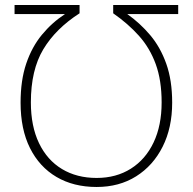

<svg xmlns="http://www.w3.org/2000/svg" viewBox="-20 -734 767 765"><path d="M365 -25Q443 -25 501.5 -62Q560 -99 592 -166.5Q624 -234 624 -326Q624 -414 600.5 -478.5Q577 -543 533.5 -591.5Q490 -640 431 -681V-714H690V-678H487Q538 -642 578.5 -594Q619 -546 642.5 -480Q666 -414 666 -325Q666 -225 628 -149.5Q590 -74 522.5 -31.5Q455 11 365 11Q273 11 205 -29Q137 -69 99.5 -144Q62 -219 62 -325Q62 -414 84.5 -480.5Q107 -547 147 -595.5Q187 -644 239 -678H38V-714H297V-681Q202 -620 152.5 -537.5Q103 -455 103 -326Q103 -231 135.5 -163.5Q168 -96 227 -60.5Q286 -25 365 -25Z"/></svg>

Font: Noto Sans Disp ExtLt
Style: Regular
Weight: 200
Designer: Monotype Design Team
Foundry: Monotype Imaging Inc.
Version: Version 2.000;GOOG;noto-source:20170915:90ef993387c0